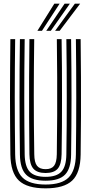

<svg xmlns="http://www.w3.org/2000/svg" viewBox="-20 -1012 494 1041"><path d="M227.2 9.2Q127 9.2 82.4 -33Q37.8 -75.2 36.2 -174Q35.5 -248 34.9 -325.9Q34.2 -403.8 34.2 -483.2Q34.2 -562.8 34.8 -642.5Q35.2 -722.2 36.2 -800H62.2Q61.2 -724.2 60.6 -645Q60 -565.8 60 -485.6Q60 -405.5 60.6 -327.1Q61.2 -248.8 62.2 -174.2Q63.5 -87.5 101.8 -49.5Q140 -11.5 227.2 -11.5Q314 -11.5 352 -49.5Q390 -87.5 391.5 -174.2Q392.5 -248.2 393 -326Q393.5 -403.8 393.5 -483.4Q393.5 -563 393 -642.8Q392.5 -722.5 391.5 -800H417.2Q418.5 -699 419 -593.5Q419.5 -488 419.1 -382.1Q418.8 -276.2 417.2 -174Q416 -75 371.4 -32.9Q326.8 9.2 227.2 9.2ZM227.2 -32.2Q153.8 -32.2 121.4 -65.1Q89 -98 88 -173.8Q87 -254.2 86.4 -330.4Q85.8 -406.5 85.8 -481.9Q85.8 -557.2 86.2 -635.9Q86.8 -714.5 88 -800H113.8Q112.8 -716 112.1 -636.1Q111.5 -556.2 111.6 -479.1Q111.8 -402 112.2 -326.2Q112.8 -250.5 113.8 -174.8Q114.8 -109.5 140.9 -81.4Q167 -53.2 227.2 -53.2Q287 -53.2 313 -81.4Q339 -109.5 339.8 -174.8Q341 -250 341.5 -327.9Q342 -405.8 342 -484.9Q342 -564 341.5 -643.2Q341 -722.5 339.8 -800H365.5Q366.8 -714.8 367.2 -634.6Q367.8 -554.5 367.8 -477.8Q367.8 -401 367.1 -325.5Q366.5 -250 365.5 -173.8Q364.8 -98.5 332.9 -65.4Q301 -32.2 227.2 -32.2ZM227.2 -74Q181.5 -74 161 -97.4Q140.5 -120.8 139.5 -175.8Q138.2 -273.5 137.8 -378.2Q137.2 -483 137.8 -589.8Q138.2 -696.5 139.5 -800H165.5Q164.5 -726.2 163.9 -650Q163.2 -573.8 163.2 -495.5Q163.2 -417.2 163.8 -337.2Q164.2 -257.2 165.8 -175.8Q166.2 -131.2 180.9 -113Q195.5 -94.8 227.2 -94.8Q258.8 -94.8 273 -113Q287.2 -131.2 288 -175.8Q289.5 -282.5 290 -387Q290.5 -491.5 290 -594.5Q289.5 -697.5 288.2 -800H314Q315.2 -725 315.8 -645.9Q316.2 -566.8 316.2 -487Q316.2 -407.2 315.8 -328.6Q315.2 -250 314 -175.8Q313 -120.5 292.8 -97.2Q272.5 -74 227.2 -74ZM182.8 -845 274.5 -992H303.2L207.5 -845ZM278.8 -845 385.8 -992H414.5L303.5 -845ZM230.8 -845 330.2 -992H358.8L255.5 -845Z"/></svg>

Font: Big Shoulders Inline Display Thin ExtraBold
Style: Regular
Weight: 800
Version: Version 2.002